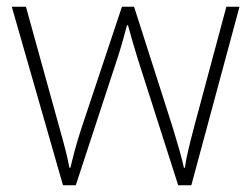

<svg xmlns="http://www.w3.org/2000/svg" viewBox="-20 -549 746 570"><path d="M390 -371 509 1H548L691 -529H652L557 -175C542 -117 533 -83 529 -51H526C519 -84 507 -123 492 -173L378 -529H342L223 -172C204 -115 197 -83 189 -51H186C180 -84 172 -115 155 -175L57 -529H15L167 1H205L327 -371C339 -407 348 -440 357 -474H360C369 -440 378 -410 390 -371Z"/></svg>

Font: Noto Sans Sinhala UI ExtraLight
Style: Regular
Weight: 200
Designer: Jelle Bosma - Monotype Design Team
Foundry: Monotype Imaging Inc.
Version: Version 2.006